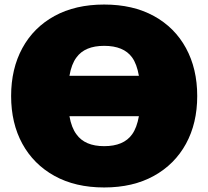

<svg xmlns="http://www.w3.org/2000/svg" viewBox="-20 -808 918 846"><path d="M439 18Q312 18 220 -33Q128 -84 78.5 -174.5Q29 -265 29 -385Q29 -505 78.5 -596Q128 -687 220 -737.5Q312 -788 439 -788Q566 -788 658 -737.5Q750 -687 799.5 -596Q849 -505 849 -385Q849 -265 799.5 -174.5Q750 -84 658 -33Q566 18 439 18ZM592 -474Q583 -526 562 -555Q525 -606 439 -606Q354 -606 317 -555Q295 -526 286 -474ZM439 -164Q525 -164 562 -216Q583 -245 592 -296H286Q295 -245 317 -216Q354 -164 439 -164Z"/></svg>

Font: Bounded
Style: Regular
Weight: 900
Designer: Vlad Churkin
Version: Version 1.0